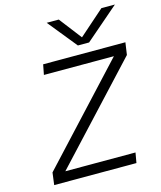

<svg xmlns="http://www.w3.org/2000/svg" viewBox="-126 -953 874 1044"><g transform="rotate(-15 311.5 -431.5)"><path d="M432 -700H369L237 -863H305L402 -737L545 -863H621ZM160 -650H623L613 -581L126 -57H521L511 0H48L57 -69L543 -593H149Z"/></g></svg>

Font: Overused Grotesk Book
Style: Italic
Weight: 350
Italic angle: -10°
Version: Version 0.003